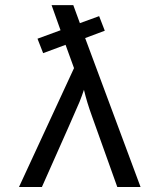

<svg xmlns="http://www.w3.org/2000/svg" viewBox="-20 -745 640 765"><path d="M397.5 -622.6 319.3 -593.3 540 0H447.3L346.2 -282.7Q326.2 -337.4 314.5 -387.2Q307.1 -364.7 296.9 -339.1Q286.6 -313.5 147 0H55.7L274.9 -473.6L241.2 -566.4L151.9 -533.2L129.4 -590.8L221.2 -624.5L185.5 -724.6H272L298.3 -652.8L375 -680.7Z"/></svg>

Font: Courier New
Style: Regular
Weight: 400
Designer: Steve Matteson
Foundry: Ascender Corporation
Version: Version 2.00.3